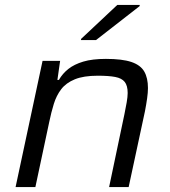

<svg xmlns="http://www.w3.org/2000/svg" viewBox="-20 -756 689 776"><path d="M43 0 152 -510H223L212 -433H218Q233 -459 256.5 -477.5Q280 -496 316.5 -507Q353 -518 408 -518Q474 -518 511 -505.5Q548 -493 563 -467Q578 -441 578 -400Q578 -382 574.5 -357.5Q571 -333 566 -307L500 0H421L483 -295Q488 -319 492 -342Q496 -365 496 -380Q496 -410 484 -425Q472 -440 445.5 -445Q419 -450 375 -450Q318 -450 282.5 -435.5Q247 -421 227.5 -395.5Q208 -370 197.5 -336Q187 -302 179 -263L123 0ZM307 -594 308 -599 454 -736H545L544 -731L368 -594Z"/></svg>

Font: Saira SemiExpanded
Style: Italic
Weight: 400
Width: 6
Italic angle: -12°
Designer: Hector Gatti with collaboration of the Omnibus-Type team
Foundry: Omnibus-Type
Version: Version 1.101